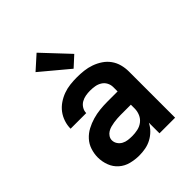

<svg xmlns="http://www.w3.org/2000/svg" viewBox="-217 -901 1034 1034"><g transform="rotate(-45 300.0 -383.5)"><path d="M239 8Q207 8 175.5 0Q144 -8 120 -29Q96 -50 84.5 -80.5Q73 -111 73 -143Q73 -171 82 -199Q91 -227 110.5 -248.5Q130 -270 155.5 -283.5Q181 -297 208.5 -305Q236 -313 264.5 -316Q293 -319 322 -319H400V-352Q400 -370 391.5 -386Q383 -402 367.5 -411.5Q352 -421 334 -424Q316 -427 298 -427Q281 -427 264 -424Q247 -421 232 -412.5Q217 -404 207.5 -388.5Q198 -373 198 -356H79Q79 -356 79 -356Q79 -356 79 -356Q79 -382 87.5 -407.5Q96 -433 111.5 -453.5Q127 -474 149 -489Q171 -504 195.5 -513Q220 -522 246 -525Q272 -528 298 -528Q325 -528 351.5 -525Q378 -522 403.5 -513Q429 -504 451.5 -489Q474 -474 489.5 -452.5Q505 -431 512 -405Q519 -379 519 -352V0H400V-81Q389 -59 371.5 -41.5Q354 -24 332.5 -12.5Q311 -1 287 3.5Q263 8 239 8ZM286 -93Q307 -93 328 -97.5Q349 -102 366 -115Q383 -128 391.5 -148Q400 -168 400 -189V-218H322Q309 -218 295.5 -217Q282 -216 269 -214Q256 -212 243 -208.5Q230 -205 218.5 -198Q207 -191 199.5 -179.5Q192 -168 192 -155Q192 -139 201 -125.5Q210 -112 224 -104.5Q238 -97 254 -95Q270 -93 286 -93ZM319 -573 161 -705 239 -775 378 -627Z"/></g></svg>

Font: Iosevka Custom Extended
Style: Bold
Weight: 700
Width: 7
Monospace: yes
Designer: Belleve Invis
Foundry: Belleve Invis
Version: Version 11.2.4; ttfautohint (v1.8.4)